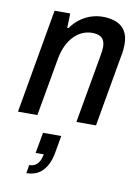

<svg xmlns="http://www.w3.org/2000/svg" viewBox="-92 -599 695 955"><g transform="rotate(10 256.0 -122.0)"><path d="M15 0 107 -526H186L184 -453H190Q210 -481 235.5 -500Q261 -519 290 -528.5Q319 -538 349 -538Q387 -538 416.5 -526.5Q446 -515 462.5 -489Q479 -463 479 -422Q479 -408 477.5 -392Q476 -376 472 -359L409 0H310L371 -346Q373 -358 374.5 -368.5Q376 -379 376 -388Q376 -411 368.5 -424.5Q361 -438 346 -444Q331 -450 310 -450Q286 -450 262.5 -440Q239 -430 219.5 -410Q200 -390 186 -361Q172 -332 165 -294L113 0ZM109 294 116 252Q143 252 158 234.5Q173 217 178 187H137L156 82H248L233 167Q225 213 207 241Q189 269 164.5 281.5Q140 294 109 294Z"/></g></svg>

Font: Archivo SemiCondensed Medium
Style: Italic
Weight: 500
Width: 4
Italic angle: -10°
Designer: Hector Gatti
Foundry: Omnibus-Type
Version: Version 2.001